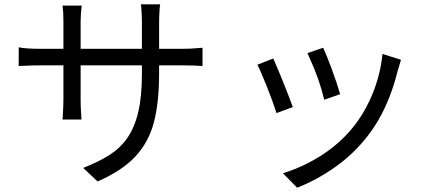

<svg xmlns="http://www.w3.org/2000/svg" viewBox="-20 -798 2040 893"><path d="M434 46 367 -17Q441 -46 490.5 -78Q540 -110 572 -156Q606 -205 623 -277Q640 -349 640 -453V-696Q640 -719 638 -749Q637 -770 635 -778H725Q723 -770 722 -749Q720 -719 720 -696V-459Q720 -320 695.5 -228Q671 -136 609.5 -70Q548 -4 434 46ZM355 -699V-333Q355 -301 357 -275Q359 -249 359 -242H271Q271 -251 273 -277Q275 -311 275 -333V-699Q275 -741 271 -772H360Q355 -727 355 -699ZM167 -571H830Q864 -571 890 -573.5Q916 -576 922 -576V-491Q886 -494 830 -494H167Q133 -494 104 -492.5Q75 -491 67 -491V-578Q99 -571 167 -571Z M1562 -360 1488 -334Q1465 -431 1420 -528L1410 -551L1483 -576Q1499 -542 1523 -477Q1547 -412 1562 -360ZM1837 -493 1830 -470Q1784 -284 1688 -163Q1623 -80 1537.5 -20Q1452 40 1362 75L1296 8Q1394 -23 1477.5 -77Q1561 -131 1621 -205Q1675 -271 1712 -360Q1749 -449 1759 -547L1845 -520ZM1342 -300 1266 -272Q1249 -326 1220 -398.5Q1191 -471 1177 -497L1251 -526Q1265 -495 1291.5 -430Q1318 -365 1342 -300Z"/></svg>

Font: Merged Yaku Han JP
Style: Regular
Weight: 400
Designer: Ryoko NISHIZUKA 西塚涼子 (kana, bopomofo & ideographs); Paul D. Hunt (Latin, Greek & Cyrillic); Sandoll Communications 산돌커뮤니
Foundry: Adobe
Version: Version 2.004